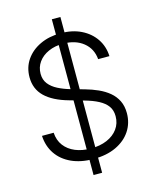

<svg xmlns="http://www.w3.org/2000/svg" viewBox="-134 -918 888 1108"><g transform="rotate(-15 309.5 -363.5)"><path d="M284.7 101.6V-829.1H335.9V101.6ZM309.6 12.2Q233.9 12.2 178 -13.4Q122.1 -39.1 90.6 -85.4Q59.1 -131.8 55.7 -193.8H125.5Q128.4 -147.9 152.6 -116Q176.8 -84 217.5 -67.1Q258.3 -50.3 309.6 -50.3Q364.7 -50.3 406.5 -68.1Q448.2 -85.9 471.9 -118.4Q495.6 -150.9 495.6 -193.8Q495.6 -229.5 478 -253.9Q460.4 -278.3 426.8 -296.1Q393.1 -314 344.2 -327.6L259.8 -351.6Q167.5 -377.4 120.6 -423.1Q73.7 -468.8 73.7 -538.6Q73.7 -597.7 104.7 -642.6Q135.7 -687.5 189.7 -712.9Q243.7 -738.3 312.5 -738.3Q382.3 -738.3 434.8 -712.4Q487.3 -686.5 517.8 -641.4Q548.3 -596.2 550.8 -537.6H483.4Q478 -601.1 431.2 -638.7Q384.3 -676.3 310.5 -676.3Q261.2 -676.3 222.7 -658.9Q184.1 -641.6 162.4 -611.1Q140.6 -580.6 140.6 -541.5Q140.6 -505.9 159.9 -481.2Q179.2 -456.5 212.2 -439.7Q245.1 -422.9 286.1 -411.1L364.3 -389.2Q404.8 -377.9 440.7 -361.8Q476.6 -345.7 504.2 -322.8Q531.7 -299.8 547.4 -268.1Q563 -236.3 563 -194.3Q563 -134.8 532.2 -88.1Q501.5 -41.5 444.6 -14.6Q387.7 12.2 309.6 12.2Z"/></g></svg>

Font: Inter 20pt Light
Style: Regular
Weight: 300
Version: Version 4.001;git-66647c0bb